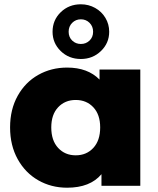

<svg xmlns="http://www.w3.org/2000/svg" viewBox="-20 -866 735 895"><path d="M634 -542V0H453V-54Q400 9 293 9Q219 9 158.5 -25.5Q98 -60 62.5 -124Q27 -188 27 -272Q27 -356 62.5 -419.5Q98 -483 158.5 -517Q219 -551 293 -551Q389 -551 444 -495V-542ZM447 -272Q447 -332 415 -366Q383 -400 333 -400Q283 -400 251 -366Q219 -332 219 -272Q219 -211 251 -176.5Q283 -142 333 -142Q383 -142 415 -176.5Q447 -211 447 -272ZM225 -718Q225 -772 263 -809Q301 -846 357 -846Q393 -846 423.5 -829Q454 -812 471.5 -782.5Q489 -753 489 -718Q489 -665 450.5 -628Q412 -591 357 -591Q301 -591 263 -628Q225 -665 225 -718ZM414 -718Q414 -743 397.5 -759.5Q381 -776 357 -776Q333 -776 316.5 -759.5Q300 -743 300 -718Q300 -693 316.5 -677Q333 -661 357 -661Q381 -661 397.5 -677Q414 -693 414 -718Z"/></svg>

Font: Montserrat Alternates ExtraBold
Style: Regular
Weight: 800
Designer: Julieta Ulanovsky
Foundry: Julieta Ulanovsky
Version: Version 7.200